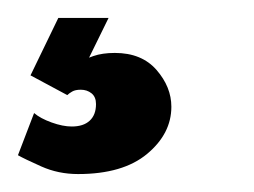

<svg xmlns="http://www.w3.org/2000/svg" viewBox="-20 -20 283 214"><path d="M67 174Q45 174 26 165.5Q7 157 0 153L18 106Q25 112 37.5 116.5Q50 121 60 121Q73 121 80 114.5Q87 108 87 96Q87 88 82 84Q77 80 70 80Q64 80 60.5 82Q57 84 55 86L14 64L45 0H101L75 53L68 49Q74 46 84 42.5Q94 39 108 39Q138 39 154.5 58Q171 77 171 99Q171 129 144 151.5Q117 174 67 174Z"/></svg>

Font: Alumni Sans Black
Style: Regular
Weight: 900
Designer: Robert E. Leuschke
Foundry: Robert E. Leuschke
Version: Version 1.018